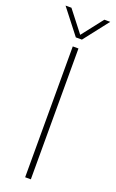

<svg xmlns="http://www.w3.org/2000/svg" viewBox="-174 -849 535 888"><g transform="rotate(20 94.0 -405.0)"><path d="M79 -688 -16 -810H13L94 -706L175 -810H204L109 -688ZM80 0V-644H108V0Z"/></g></svg>

Font: Kanit Thin
Style: Regular
Weight: 250
Designer: Katatrad Team
Foundry: CadsonDemak
Version: Version 2.000; ttfautohint (v1.8.3)